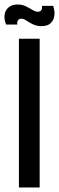

<svg xmlns="http://www.w3.org/2000/svg" viewBox="-31 -832 262 852"><path d="M53 0V-660H145V0ZM153 -716Q132 -716 115.5 -724Q99 -732 86.5 -740.5Q74 -749 63 -749Q53 -749 48.5 -741.5Q44 -734 46 -723H-4Q-14 -748 -10.5 -768Q-7 -788 8 -800Q23 -812 47 -812Q68 -812 84 -804Q100 -796 113 -788Q126 -780 137 -780Q148 -780 152.5 -787Q157 -794 155 -806H205Q213 -782 210 -761.5Q207 -741 193 -728.5Q179 -716 153 -716Z"/></svg>

Font: Bricolage Grotesque 72pt SemiCondensed
Style: Regular
Weight: 400
Width: 4
Designer: Mathieu Triay
Foundry: Atelier Triay
Version: Version 1.001;gftools[0.9.33.dev8+g029e19f]